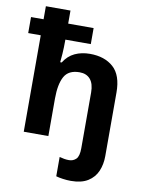

<svg xmlns="http://www.w3.org/2000/svg" viewBox="-105 -833 867 1145"><g transform="rotate(10 328.5 -260.0)"><path d="M405 240Q382 240 357 236.5Q332 233 315 228V111Q330 115 343.5 117.5Q357 120 373 120Q398 120 415.5 103Q433 86 433 37V-300Q433 -353 410 -380Q387 -407 345 -407Q278 -407 252.5 -360.5Q227 -314 227 -227V0H78V-584H2V-681H78V-760H227V-681H381V-584H227V-575Q227 -535 224.5 -498Q222 -461 220 -446H229Q255 -488 295.5 -507Q336 -526 387 -526Q476 -526 529 -478.5Q582 -431 582 -326V59Q582 109 564.5 150Q547 191 508 215.5Q469 240 405 240Z"/></g></svg>

Font: Noto IKEA Latin
Style: Bold
Weight: 700
Designer: Monotype Design Team
Foundry: Monotype Imaging Inc.
Version: Version 1.0